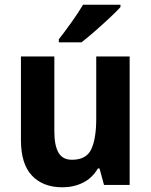

<svg xmlns="http://www.w3.org/2000/svg" viewBox="-20 -879 642 816"><path d="M531 -639V-93H422L403 -163H396Q372 -122 332.5 -102.5Q293 -83 245 -83Q163 -83 116 -132.5Q69 -182 69 -283V-639H211V-320Q211 -261 228.5 -230.5Q246 -200 286 -200Q347 -200 368 -245Q389 -290 389 -374V-639ZM492 -849Q476 -831 446 -803Q416 -775 383.5 -746.5Q351 -718 326 -699H230V-712Q255 -744 284 -784.5Q313 -825 333 -859H492Z"/></svg>

Font: Noto Sans Telugu UI SemiCondensed
Style: Bold
Weight: 700
Width: 4
Designer: Jelle Bosma - Monotype Design Team
Foundry: Monotype Imaging Inc.
Version: Version 2.005; ttfautohint (v1.8.4.7-5d5b)